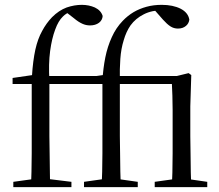

<svg xmlns="http://www.w3.org/2000/svg" viewBox="-20 -773 905 793"><path d="M35 0H275V-22L161 -36H136L35 -22ZM108 0H187Q186 -27 186 -64Q185 -101 185 -140Q184 -179 184 -211V-441Q180 -509 187 -562Q194 -614 208 -651Q221 -687 240 -705Q253 -718 270 -724Q286 -729 300 -730V-735H245V-729L285 -698Q304 -682 320 -675Q335 -668 352 -668Q374 -668 389 -679Q403 -690 404 -707Q397 -730 372 -742Q347 -753 318 -753Q287 -753 255 -742Q223 -730 195 -702Q171 -677 154 -645Q136 -613 126 -568Q116 -522 112 -459L111 -440L135 -466L32 -451V-426H111V-211Q111 -179 111 -140Q110 -101 110 -64Q109 -27 108 0ZM145 -426H434V-459H145ZM327 0H549V-22L450 -36H426L327 -22ZM399 0H479Q478 -27 477 -64Q476 -101 476 -140Q475 -179 475 -211V-441Q474 -488 477 -530Q480 -572 491 -607Q501 -642 519 -668Q540 -697 574 -714Q607 -731 655 -731V-738H617V-733L653 -692Q670 -673 684 -664Q698 -655 715 -655Q735 -655 748 -666Q760 -676 762 -692Q757 -721 726 -737Q694 -753 648 -753Q614 -753 585 -745Q556 -737 532 -723Q507 -708 487 -687Q459 -658 442 -620Q424 -581 415 -536Q406 -491 403 -440L426 -466L323 -451V-426H403V-211Q403 -179 403 -140Q402 -101 402 -64Q401 -27 399 0ZM619 0H836V-22L739 -36H719L619 -22ZM689 0H770Q769 -23 768 -61Q767 -99 767 -140Q766 -180 766 -211V-334L770 -463L759 -471L710 -459H436V-426H690Q691 -405 692 -378Q692 -350 693 -320Q693 -289 693 -259V-211Q693 -180 693 -140Q692 -99 692 -61Q691 -23 689 0Z"/></svg>

Font: Source Serif 4 48pt
Style: Regular
Weight: 400
Designer: Frank Grie√ühammer
Foundry: Adobe Systems Incorporated
Version: Version 4.004;hotconv 1.0.116;makeotfexe 2.5.65601